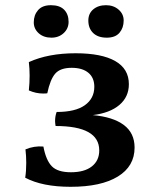

<svg xmlns="http://www.w3.org/2000/svg" viewBox="-20 -712 606 739"><path d="M498 -144Q498 -72 433.5 -32.5Q369 7 252 7Q143 7 77 -28Q81 -53 81 -85Q81 -112 78 -137Q111 -151 147 -148Q157 -95 179.5 -72Q202 -49 253 -49Q305 -49 333.5 -71.5Q362 -94 362 -133Q362 -227 194 -227Q192 -239 192 -246Q192 -265 198 -281Q270 -281 306.5 -307Q343 -333 343 -378Q343 -413 320 -432Q297 -451 256 -451Q212 -451 192.5 -428.5Q173 -406 162 -353Q157 -352 146 -352Q118 -352 91 -364Q94 -393 94 -421Q94 -448 91 -473Q166 -507 271 -507Q371 -507 423.5 -477Q476 -447 476 -388Q476 -339 439.5 -308Q403 -277 337 -269Q415 -262 456.5 -231Q498 -200 498 -144ZM110 -626Q110 -654 126.5 -673Q143 -692 176 -692Q210 -692 227 -674.5Q244 -657 244 -628Q244 -602 225 -584.5Q206 -567 178 -567Q148 -567 129 -584Q110 -601 110 -626ZM320 -633Q320 -660 339 -676Q358 -692 388 -692Q417 -692 436.5 -675Q456 -658 456 -633Q456 -605 440 -586Q424 -567 391 -567Q357 -567 338.5 -585Q320 -603 320 -633Z"/></svg>

Font: Vollkorn SC SemiBold
Style: Regular
Weight: 600
Designer: Friedrich Althausen
Foundry: Friedrich Althausen
Version: Version 4.015